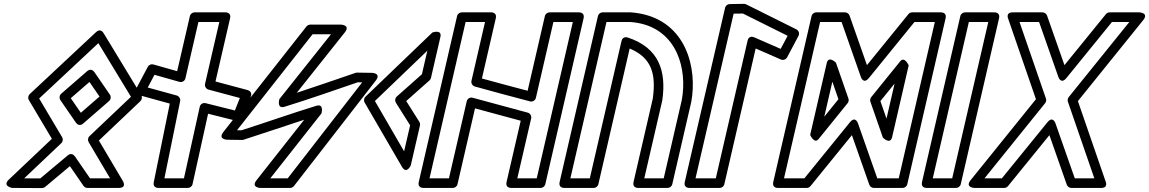

<svg xmlns="http://www.w3.org/2000/svg" viewBox="-20 -949 5954 995"><path d="M549.6 -458.5 468.9 -575.7C463 -584.2 448.2 -594.5 431.9 -580.4L297.1 -463.2C287.2 -454.6 286.5 -439.6 293 -430.2L373.6 -313.1C379.5 -304.5 394.4 -294.2 410.6 -308.4L545.4 -425.5C555.3 -434.1 556 -449.2 549.6 -458.5ZM495.7 -448.6 398.9 -364.5 346.8 -440.1 443.6 -524.3ZM182.9 -438.6 489.8 -725.4 658.7 -447.4 443.7 -243.4C435.1 -235.2 433.9 -221.8 439.4 -212.5L550.3 -25H446.4L367.9 -139C361.9 -147.8 347.2 -157.2 331.3 -143.9L188.6 -24.4L105.3 -24.8L297.7 -207.1C306.3 -215.3 307.5 -228.7 302 -238ZM134 -461.4C125.9 -453.8 123.6 -440.6 129.6 -430.4L248.8 -229.7L25.6 -18.2C-9.6 15.2 42.7 24.9 42.7 24.9L197.5 25.7C203.1 25.7 209.2 23.6 213.7 19.8L342.3 -88L412.7 14.2C416.9 20.3 424.9 25 433.3 25H594.2C641.2 25 615.7 -12.7 615.7 -12.7L492.5 -220.8L707.7 -425C715.8 -432.8 718 -446.1 711.9 -456.1L516.6 -777.6C501.8 -801.9 483 -787.4 478.1 -782.9Z M1197.3 -376.4 1045.6 -414.3C1032.6 -417.5 1018.3 -410 1015.1 -395.4L933.3 -25H832L913.6 -425.1C916.3 -438.6 906.7 -451.1 895.7 -454.2L745.7 -495.4L780.6 -561.4L909.7 -524.8C922.3 -521.3 937.3 -527.8 940.9 -543.3L1008.2 -835H1116.6L1042.6 -514.4C1039.5 -501.2 1048.1 -488 1060.5 -484.7L1223 -441.2ZM1206.5 -322.6C1216.8 -320 1230.9 -325.3 1235.8 -337.6L1279.8 -449C1287.8 -469.1 1273 -479.6 1263 -482.3L1096.7 -526.7L1172.4 -854.4C1179 -883 1154.1 -885 1148 -885H988.3C977.6 -885 966.6 -877.2 964 -865.6L898.1 -580.1L774.8 -615C763.9 -618.1 751.4 -613.1 745.9 -602.7L686.9 -491.3C673.3 -465.7 696.3 -457.2 702.3 -455.5L859.9 -412.2L776.9 -5C771.2 22.7 794.7 25 801.4 25H953.4C964.4 25 975.2 16.9 977.8 5.4L1058.4 -359.6Z M1208.3 -274.1 1599.9 -771.4H1695.3L1427.7 -435.2C1427.7 -435.2 1412.9 -382.9 1454.6 -395.7C1584.3 -435.7 1710.1 -480.3 1834.2 -522.6L1857 -522.3L1471.1 -25H1380.9L1646 -361.3C1646 -361.3 1660.8 -413.5 1619.1 -400.7C1488.8 -360.6 1364.4 -316.3 1230.8 -273.7ZM1137.8 -265.3C1107.3 -226.5 1157 -224.9 1157 -224.9L1234.2 -223.7C1236.7 -223.6 1240.1 -224.1 1242.8 -225.1C1243.8 -225.4 1243 -225.1 1244 -225.5C1352.1 -259.9 1454.1 -295.4 1556.5 -328.5L1309.7 -15.5C1279.1 23.4 1329.4 25 1329.4 25H1483.4C1489.6 25 1498.2 21.6 1503.1 15.3L1927.2 -531.2C1957.4 -570.1 1907.8 -571.5 1907.8 -571.5L1830.6 -572.7C1828.2 -572.7 1824.8 -572.3 1822 -571.3L1820.6 -570.8C1719.4 -536.4 1621.1 -501.7 1517.9 -468.2L1766.7 -780.8C1797.6 -819.6 1747.2 -821.4 1747.2 -821.4H1587.7C1581.6 -821.4 1573 -818.1 1568.1 -811.8Z M2074.2 -164.8 1922.9 -425.6 2194.6 -686.3 2166.5 -564.3 2036.2 -448.7C2026.8 -440.4 2025.6 -426.2 2031.6 -416.7L2105.4 -299.6ZM2062.8 -85C2087.1 -43.1 2108.7 -91.9 2108.7 -91.9L2156.4 -298.5C2157.7 -304 2156.8 -311.8 2153.2 -317.5L2085.2 -425.4L2205.6 -532.2C2208.9 -535.1 2212.2 -540.2 2213.4 -545.3L2262.2 -756.8C2272 -799 2220.6 -780.5 2220.6 -780.5L1874.1 -448C1866.6 -440.9 1863.8 -427.7 1869.8 -417.4Z M2306.6 -25H2205.9L2392.9 -835H2493.6L2423.3 -530.4C2420.2 -517.1 2429.1 -504 2440.8 -500.7C2535.3 -473.9 2632.6 -448.8 2726.4 -423.7C2739.2 -420.2 2753.8 -427.4 2757.2 -442.2L2847.9 -835H2948.6L2761.6 -25H2660.9L2732.6 -335.5C2735.7 -348.7 2727 -362 2714.8 -365.3L2429.6 -442.4C2416.9 -445.9 2402.2 -438.9 2398.7 -423.9ZM2326.5 25C2337.3 25 2348.2 17.2 2350.9 5.6L2441.6 -387.4L2678.5 -323.3L2605.1 -5.6C2598.5 23 2623.4 25 2629.5 25H2781.5C2792.3 25 2803.2 17.2 2805.9 5.6L3004.4 -854.4C3011 -883 2986.2 -885 2980 -885H2828C2817.3 -885 2806.3 -877.2 2803.7 -865.6L2714.3 -478.6C2635.8 -499.6 2555.6 -520.5 2477.4 -542.3L2549.4 -854.4C2556 -883 2531.2 -885 2525 -885H2373C2362.3 -885 2351.3 -877.2 2348.7 -865.6L2150.1 -5.6C2143.5 23 2168.4 25 2174.5 25Z M3036.6 -25H2935.9L3122.9 -835H3246.9C3261.2 -833.9 3273.1 -832.4 3285.6 -830.1C3489.3 -793.1 3542.6 -590.5 3513.4 -431.3L3419.6 -25H3318.9L3411.9 -427.6C3412 -428.2 3412.2 -429.2 3412.3 -429.7C3433.7 -579.9 3396 -700.8 3233.1 -754.7C3222.9 -758.1 3205.5 -756.7 3200.9 -736.6ZM3056.5 25C3067.3 25 3078.2 17.2 3080.9 5.6L3243.2 -697.6C3355.8 -650 3381.1 -568.2 3362.9 -437.8L3263.1 -5.6C3256.5 23 3281.4 25 3287.5 25H3439.5C3450.3 25 3461.2 17.2 3463.9 5.6L3562.4 -421.1C3594.4 -594.5 3537.3 -834.5 3295.6 -879.1C3281 -881.8 3265.8 -883.7 3250 -884.9C3248.9 -885 3248.6 -885 3247.8 -885H3103C3092.3 -885 3081.3 -877.2 3078.7 -865.6L2880.1 -5.6C2873.5 23 2898.4 25 2904.5 25Z M3689.5 -25H3584.4L3781.9 -878.2L3829.9 -878.9L4061.7 -763.5L4025.7 -695.7L3888.5 -755.6C3882 -758.4 3860.3 -765 3854.2 -738.3ZM3709.4 25C3720.1 25 3731.1 17.2 3733.7 5.6L3896.1 -697.7L4026.9 -640.6C4038.7 -635.5 4053 -640.4 4059 -651.8L4117.9 -762.8C4124.9 -775.9 4118.9 -790.9 4107 -796.9L3846.7 -926.4C3843.3 -928.1 3839.1 -929.1 3835.2 -929L3761.5 -927.9C3751.3 -927.7 3740.3 -920.1 3737.6 -908.5L3528.6 -5.6C3522 23 3546.9 25 3553 25Z M4603.3 -238.6 4689.1 -610.2C4689.1 -610.2 4667.5 -659 4645.3 -631.5L4494.9 -445.7C4489.5 -439 4488 -429.7 4490.7 -421.8L4555.3 -236C4555.3 -236 4593.6 -196.8 4603.3 -238.6ZM4574.1 -334.3 4542.5 -425.1 4616 -515.8ZM4264.3 -621.4 4178.5 -249.8C4178.5 -249.8 4200 -201 4222.3 -228.5L4372.6 -414.3C4378.1 -421 4379.6 -430.3 4376.8 -438.2L4312.2 -624C4312.2 -624 4273.9 -663.2 4264.3 -621.4ZM4293.5 -525.7 4325 -434.9 4251.6 -344.2ZM4384.1 -314.8 4148.6 -25H4043L4230 -835H4341.3L4440.4 -552.6C4440.4 -552.6 4453.2 -508.1 4483.4 -545.2L4719 -835H4824.6L4637.6 -25H4526.3L4427.1 -307.4C4427.1 -307.4 4414.3 -351.9 4384.1 -314.8ZM4394.8 -248.6 4485 8.3C4487.9 16.8 4497.5 25 4508.5 25H4657.4C4668.2 25 4679.1 17.2 4681.8 5.6L4880.4 -854.4C4887 -883 4862.1 -885 4856 -885H4707.1C4699.8 -885 4692.4 -881.6 4687.7 -875.8L4472.8 -611.4L4382.6 -868.3C4379.6 -876.8 4370.1 -885 4359 -885H4210.1C4199.3 -885 4188.4 -877.2 4185.7 -865.6L3987.2 -5.6C3980.6 23 4005.4 25 4011.6 25H4160.5C4167.8 25 4175.1 21.6 4179.9 15.8Z M4914.6 -25H4813.9L5000.9 -835H5101.6ZM4934.5 25C4945.3 25 4956.2 17.2 4958.9 5.6L5157.4 -854.4C5164 -883 5139.2 -885 5133 -885H4981C4970.3 -885 4959.3 -877.2 4956.7 -865.6L4758.1 -5.6C4751.5 23 4776.4 25 4782.5 25Z M5514.2 -421.8 5651.1 -25H5549.8L5450.6 -307.4C5450.6 -307.4 5437.8 -351.9 5407.6 -314.8L5172.1 -25H5082.1L5396.2 -414.3C5401.6 -421 5403.1 -430.3 5400.4 -438.2L5263.4 -835H5364.8L5463.9 -552.6C5463.9 -552.6 5476.7 -508.1 5506.9 -545.2L5742.5 -835H5832.5L5518.4 -445.7C5513 -439 5511.5 -429.7 5514.2 -421.8ZM5566 -425.1 5904.2 -844.3C5935.4 -882.9 5884.8 -885 5884.8 -885H5730.6C5723.3 -885 5715.9 -881.6 5711.2 -875.8L5496.3 -611.4L5406.1 -868.3C5403.1 -876.8 5393.6 -885 5382.5 -885H5228.3C5189.7 -885 5204.7 -851.8 5204.7 -851.8L5348.6 -434.9L5010.3 -15.7C4979.2 22.9 5029.8 25 5029.8 25H5184C5191.3 25 5198.6 21.6 5203.4 15.8L5418.3 -248.6L5508.5 8.3C5511.4 16.8 5521 25 5532 25H5686.2C5724.9 25 5709.8 -8.2 5709.8 -8.2Z"/></svg>

Font: Stormning Aesir
Style: Bold
Weight: 400
Designer: Robert Jablonski, Mew Too
Foundry: Cannot Into Space Fonts
Version: Version 0.90